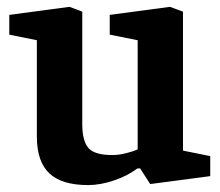

<svg xmlns="http://www.w3.org/2000/svg" viewBox="-20 -526 640 558"><path d="M236.2 11.9Q159.3 11.9 123.2 -22.4Q87.1 -56.7 87.1 -129V-409.1L7 -425.3V-482.7L182 -506.1L219.1 -492.1V-165.3Q219.1 -116.6 236.9 -96Q254.7 -75.4 306.5 -75.4Q325.9 -75.4 347 -80.9Q368.2 -86.3 380.1 -91.7V-409.1L298.9 -425.3V-482.7L474 -506.1L511.8 -492.1V-88.3L591 -72.3V-14.1L416.6 8.9L387.2 -36.6L379.1 -36.4Q351.6 -15.3 311.7 -1.7Q271.7 11.9 236.2 11.9Z"/></svg>

Font: Faustina Light
Style: Regular
Weight: 300
Designer: Alfonso Garcia
Foundry: http://www.omnibus-type.com
Version: Version 1.200